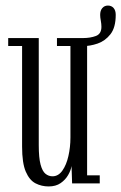

<svg xmlns="http://www.w3.org/2000/svg" viewBox="-20 -660 436 691"><path d="M155 11Q129.5 11 107.8 -0.2Q86 -11.5 72.8 -42.2Q59.5 -73 59.5 -132.5V-494.5H9.5V-523H119.5V-137.5Q119.5 -92 126 -67.8Q132.5 -43.5 143.8 -34.5Q155 -25.5 169 -25.5Q190 -25.5 204.5 -46Q219 -66.5 226.2 -98.5Q233.5 -130.5 233.5 -165V-494.5H185V-523H293.5V-29H339V0H239.5L237.5 -62.5Q235 -47 225.2 -30Q215.5 -13 198.2 -1Q181 11 155 11ZM278.5 -494V-523Q305 -523 325 -530.5Q345 -538 345 -563.5Q345 -573.5 342.8 -585.5Q340.5 -597.5 340.5 -606.5Q340.5 -622 348.2 -631Q356 -640 368.5 -640Q381 -640 388.8 -631.2Q396.5 -622.5 396.5 -606.5Q396.5 -561 377.5 -536.8Q358.5 -512.5 331.2 -503.2Q304 -494 278.5 -494Z"/></svg>

Font: Imbue 24pt Light
Style: Regular
Weight: 300
Designer: Tyler Finck
Foundry: Etcetera Type Company
Version: Version 1.102